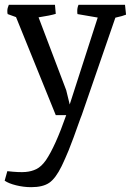

<svg xmlns="http://www.w3.org/2000/svg" viewBox="-22 -484 561 807"><path d="M212.4 0 45.4 -412.1 10.3 -424.8Q8.8 -428.2 8.8 -438.5Q8.8 -449.7 15.1 -463.9H209L212.4 -425.8Q190.4 -418.9 140.1 -411.1L256.3 -105L271 -44.9L388.7 -410.2L303.7 -424.8Q302.7 -428.2 302.7 -438.5Q302.7 -451.7 308.1 -463.9H503.4L507.8 -422.4Q495.6 -417 462.9 -409.7L321.8 -1L315.9 14.2Q300.3 58.6 287.6 93Q274.9 127.4 266.4 148.2Q257.8 168.9 252.4 180.9Q247.1 192.9 242.4 202.9Q237.8 212.9 236.8 214.8Q211.9 265.6 185.1 284.2Q158.2 302.7 108.9 302.7Q77.6 302.7 45.9 294.9Q14.2 287.1 -2.4 275.4L8.8 235.4Q59.1 241.2 85.4 238.8Q110.4 236.8 131.1 226.6Q151.9 216.3 170.9 189.5Q210.4 131.3 256.3 0Z"/></svg>

Font: Fjord
Style: One
Weight: 400
Designer: Viktoriya Grabowska
Foundry: Viktoriya Grabowska
Version: Version 1.002